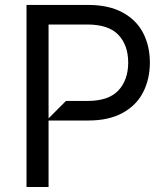

<svg xmlns="http://www.w3.org/2000/svg" viewBox="-20 -747 671 767"><path d="M85.9 0V-727.3H331.7Q414.1 -727.3 469.5 -697.3Q524.9 -667.3 551.7 -615.4Q578.5 -563.6 578.8 -497.2Q578.5 -430.8 551.8 -378.6Q525.2 -326.3 470 -296Q414.8 -265.6 333.1 -265.6H174V0ZM174 -274.1 243.6 -343.8H330.3Q413.4 -343.8 452.6 -385.3Q491.8 -426.8 492.2 -497.2Q491.8 -567.1 452.6 -608.1Q413.4 -649.1 328.8 -649.1H174Z"/></svg>

Font: Riot Sans
Style: Regular
Weight: 400
Designer: Rasmus Andersson
Foundry: rsms
Version: Version 4.001